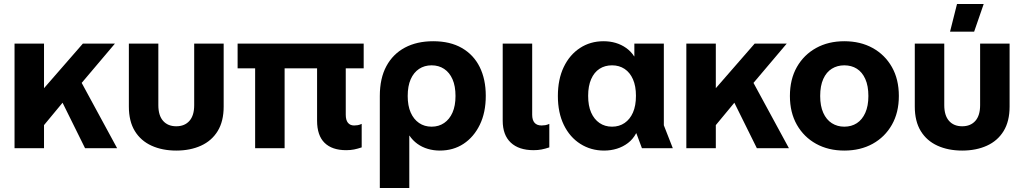

<svg xmlns="http://www.w3.org/2000/svg" viewBox="-20 -744 5137 964"><path d="M163 -70V-292H193L396 -525H557L348 -278L327 -268ZM53 0V-525H201V0ZM407 0 266 -285 345 -411 568 0Z M865 12Q795 12 741 -12.5Q687 -37 657 -86Q627 -135 627 -209V-525H775V-216Q775 -164 799 -137Q823 -110 865 -110Q907 -110 931 -137Q955 -164 955 -216V-525H1103V-209Q1103 -135 1073 -86Q1043 -37 989 -12.5Q935 12 865 12Z M1718 10Q1647 10 1609.5 -27Q1572 -64 1572 -138V-450H1716V-168Q1716 -141 1727 -127.5Q1738 -114 1758 -114Q1767 -114 1776 -115.5Q1785 -117 1796 -122V-4Q1775 3 1757.5 6.5Q1740 10 1718 10ZM1261 0V-450H1409V0ZM1173 -401V-525H1806V-401Z M1887 200V-262Q1887 -351 1920 -412Q1953 -473 2013 -505Q2073 -537 2155 -537Q2240 -537 2299 -503Q2358 -469 2388.5 -407.5Q2419 -346 2419 -263Q2419 -179 2389 -117.5Q2359 -56 2307.5 -22Q2256 12 2188 12Q2157 12 2128 3.5Q2099 -5 2075.5 -22Q2052 -39 2036 -63H2035V200ZM2147 -108Q2183 -108 2210 -126.5Q2237 -145 2252 -179Q2267 -213 2267 -262Q2267 -312 2252 -346Q2237 -380 2210 -398Q2183 -416 2147 -416Q2111 -416 2084 -398Q2057 -380 2042 -346Q2027 -312 2027 -262Q2027 -213 2042 -179Q2057 -145 2084 -126.5Q2111 -108 2147 -108Z M2659 10Q2585 10 2544.5 -28Q2504 -66 2504 -138V-525H2652V-168Q2652 -141 2664 -127.5Q2676 -114 2699 -114Q2708 -114 2717.5 -115.5Q2727 -117 2738 -122V-4Q2717 3 2699 6.5Q2681 10 2659 10Z M3013 12Q2947 12 2894 -21.5Q2841 -55 2811 -116.5Q2781 -178 2781 -262Q2781 -346 2810.5 -407.5Q2840 -469 2892 -503Q2944 -537 3010 -537Q3043 -537 3071.5 -528.5Q3100 -520 3124 -503Q3148 -486 3164 -461H3165V-525H3313V-115L3358 0H3203L3175 -75H3174Q3158 -45 3133 -26Q3108 -7 3077.5 2.5Q3047 12 3013 12ZM3053 -108Q3089 -108 3116 -126.5Q3143 -145 3158 -179Q3173 -213 3173 -263Q3173 -312 3158 -346Q3143 -380 3116 -398Q3089 -416 3053 -416Q3017 -416 2990 -398.5Q2963 -381 2948 -346.5Q2933 -312 2933 -263Q2933 -213 2948 -179Q2963 -145 2990 -126.5Q3017 -108 3053 -108Z M3536 -70V-292H3566L3769 -525H3930L3721 -278L3700 -268ZM3426 0V-525H3574V0ZM3780 0 3639 -285 3718 -411 3941 0Z M4219 12Q4139 12 4077.5 -22Q4016 -56 3981 -117.5Q3946 -179 3946 -262Q3946 -346 3981 -407.5Q4016 -469 4077.5 -503Q4139 -537 4219 -537Q4300 -537 4361.5 -503Q4423 -469 4458 -407.5Q4493 -346 4493 -262Q4493 -179 4458 -117.5Q4423 -56 4361.5 -22Q4300 12 4219 12ZM4219 -108Q4255 -108 4282 -125.5Q4309 -143 4324.5 -177.5Q4340 -212 4340 -262Q4340 -313 4324.5 -347.5Q4309 -382 4282 -399Q4255 -416 4219 -416Q4184 -416 4156.5 -399Q4129 -382 4113.5 -347.5Q4098 -313 4098 -262Q4098 -212 4113.5 -177.5Q4129 -143 4156.5 -125.5Q4184 -108 4219 -108Z M4811 12Q4741 12 4687 -12.5Q4633 -37 4603 -86Q4573 -135 4573 -209V-525H4721V-216Q4721 -164 4745 -137Q4769 -110 4811 -110Q4853 -110 4877 -137Q4901 -164 4901 -216V-525H5049V-209Q5049 -135 5019 -86Q4989 -37 4935 -12.5Q4881 12 4811 12ZM4750 -585 4785 -724H4919L4871 -585Z"/></svg>

Font: TikTok Sans 24pt
Style: Bold
Weight: 700
Version: Version 4.000